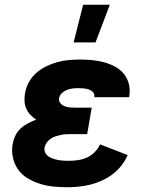

<svg xmlns="http://www.w3.org/2000/svg" viewBox="-20 -778 640 806"><path d="M262 8Q232 8 203 5Q174 2 147.5 -6.5Q121 -15 97 -29Q73 -43 57 -65Q41 -87 34.5 -115Q28 -143 33 -173Q36 -190 44 -207.5Q52 -225 66 -238Q80 -251 97 -260Q114 -269 132 -276Q119 -284 108 -295.5Q97 -307 90.5 -321.5Q84 -336 83 -352.5Q82 -369 85 -386Q89 -410 101 -432.5Q113 -455 132.5 -472Q152 -489 175 -500Q198 -511 221.5 -517.5Q245 -524 269.5 -526Q294 -528 317 -528Q343 -528 368 -525.5Q393 -523 417 -516.5Q441 -510 462.5 -498.5Q484 -487 499 -469Q514 -451 520.5 -427Q527 -403 523 -377L522 -370H376V-371Q378 -383 370.5 -391Q363 -399 352.5 -402.5Q342 -406 330.5 -407Q319 -408 307 -408Q296 -408 284 -406.5Q272 -405 260.5 -400.5Q249 -396 239.5 -387Q230 -378 228 -366Q226 -354 233.5 -345Q241 -336 251.5 -332Q262 -328 274 -327Q286 -326 298 -326H365L346 -215H279Q268 -215 257 -214.5Q246 -214 235 -211.5Q224 -209 213 -205.5Q202 -202 192.5 -195.5Q183 -189 176 -179Q169 -169 167 -159Q165 -147 170 -137Q175 -127 184 -121Q193 -115 204 -111.5Q215 -108 226 -106Q237 -104 248.5 -103.5Q260 -103 272 -103Q290 -103 309 -106Q328 -109 345.5 -117Q363 -125 377.5 -139.5Q392 -154 400 -172L516 -127Q506 -104 489.5 -83Q473 -62 452.5 -46.5Q432 -31 408 -20Q384 -9 359.5 -3Q335 3 310.5 5.5Q286 8 262 8ZM289 -600 329 -758H441L381 -600Z"/></svg>

Font: Iosevka Aile Heavy
Style: Italic
Weight: 900
Italic angle: -9°
Designer: Belleve Invis
Foundry: Belleve Invis
Version: Version 31.1.0; ttfautohint (v1.8.4)